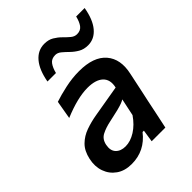

<svg xmlns="http://www.w3.org/2000/svg" viewBox="-210 -844 968 968"><g transform="rotate(-45 274.0 -359.5)"><path d="M159.5 10.5Q110.5 10.5 77.5 -12.8Q44.5 -36 31 -74.5Q17.5 -113 27.5 -158.5Q37.5 -205 64.2 -231.5Q91 -258 128.2 -271.2Q165.5 -284.5 207.5 -291.5L374.5 -320Q385.5 -368 358.2 -393.8Q331 -419.5 273 -419.5Q202 -419.5 100.5 -377L117.5 -475Q152.5 -487 202.8 -498Q253 -509 302 -509Q405.5 -509 450.5 -456.5Q495.5 -404 476 -316.5Q471 -293 465.5 -266.8Q460 -240.5 453.5 -210L442 -157Q435 -122.5 426.8 -83.8Q418.5 -45 409 0H311.5L321.5 -65.5H312Q253 10.5 159.5 10.5ZM200.5 -74.5Q235.5 -74.5 271.8 -97.2Q308 -120 336.5 -161.5L356 -254Q348 -249 335.5 -244.2Q323 -239.5 299.8 -233.5Q276.5 -227.5 235.5 -219Q196.5 -211 169.8 -197Q143 -183 136.5 -149.5Q129.5 -113.5 148 -94Q166.5 -74.5 200.5 -74.5ZM427.5 -568.5Q398 -568.5 376.5 -581Q355 -593.5 338.2 -610Q321.5 -626.5 306.5 -639Q291.5 -651.5 275 -651.5Q248 -651.5 234.5 -633.2Q221 -615 213.5 -584.5H153Q165.5 -655 197.5 -692.8Q229.5 -730.5 276 -730.5Q305.5 -730.5 326.5 -718Q347.5 -705.5 363.8 -689Q380 -672.5 395 -660Q410 -647.5 427.5 -647.5Q453.5 -647.5 466.8 -665.8Q480 -684 487 -714H547.5Q535.5 -643.5 504 -606Q472.5 -568.5 427.5 -568.5Z"/></g></svg>

Font: Commissioner Medium
Style: Italic
Weight: 500
Italic angle: -12°
Designer: Kostas Bartsokas
Foundry: Kostas Bartsokas
Version: Version 1.000; ttfautohint (v1.8.3)